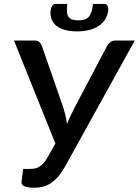

<svg xmlns="http://www.w3.org/2000/svg" viewBox="-20 -920 686 948"><path d="M645.5 -720 300.5 -96.5Q283 -66 265.2 -46Q247.5 -26 228.8 -14.2Q210 -2.5 190.5 2.2Q171 7 151 7Q117 7 100.8 0Q84.5 -7 86.5 -23.5L94 -86H128.5Q142 -86 153.8 -88.5Q165.5 -91 176 -97.8Q186.5 -104.5 196.2 -115.8Q206 -127 216 -145L253.5 -211.5L49 -720H152Q166.5 -720 174.2 -712.5Q182 -705 186.5 -693.5L290.5 -395Q297.5 -373 302.8 -351.5Q308 -330 311 -307.5Q319.5 -330 329.8 -351.2Q340 -372.5 351.5 -395L509 -693.5Q514.5 -703.5 525 -711.8Q535.5 -720 550 -720ZM366 -819.5Q384 -819.5 396.8 -823.5Q409.5 -827.5 418 -836.8Q426.5 -846 431.5 -861.5Q436.5 -877 439 -900.5H496.5Q507 -900.5 511.2 -890.5Q515.5 -880.5 514.5 -869Q511.5 -844 499.2 -824.5Q487 -805 467 -791.8Q447 -778.5 420 -771.8Q393 -765 360 -765Q327.5 -765 302 -771.8Q276.5 -778.5 259.5 -791.8Q242.5 -805 234.8 -824.5Q227 -844 230 -869Q231 -880.5 237.2 -890.5Q243.5 -900.5 254 -900.5H312Q309.5 -877 310.8 -861.5Q312 -846 318.5 -836.8Q325 -827.5 336.5 -823.5Q348 -819.5 366 -819.5Z"/></svg>

Font: Lato SemiBold
Style: Italic
Weight: 600
Italic angle: -7°
Designer: Lukasz Dziedzic with Adam Twardoch and Botio Nikoltchev
Foundry: tyPoland Lukasz Dziedzic
Version: Version 2.015; 2015-08-06; http://www.latofonts.com/